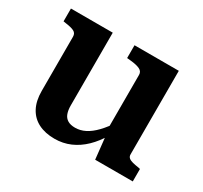

<svg xmlns="http://www.w3.org/2000/svg" viewBox="-119 -700 920 871"><g transform="rotate(30 341.0 -264.5)"><path d="M242 -539V-158Q242 -133 248.5 -115.5Q255 -98 270 -89Q285 -80 309 -80Q336 -80 361.5 -93Q387 -106 412.5 -132.5Q438 -159 464 -199L462 -128Q437 -85 405 -54Q373 -23 335 -6.5Q297 10 253 10Q204 10 168.5 -8Q133 -26 114 -61.5Q95 -97 95 -149V-433Q95 -451 80.5 -458.5Q66 -466 35 -470L23 -472V-539ZM588 -539V-101Q588 -90 595.5 -83.5Q603 -77 617 -73.5Q631 -70 651 -67L658 -65V0H461L448 -121L441 -127V-433Q441 -451 424 -459Q407 -467 376 -470L356 -472V-539Z"/></g></svg>

Font: Roboto Serif SemiBold
Style: Regular
Weight: 600
Designer: Greg Gazdowicz
Foundry: Commercial Type
Version: Version 1.008